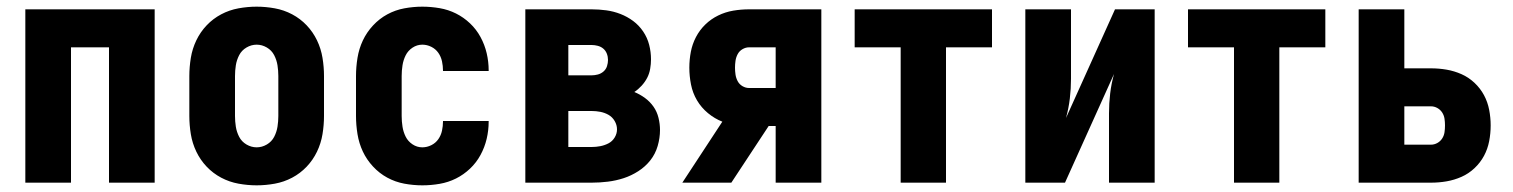

<svg xmlns="http://www.w3.org/2000/svg" viewBox="-20 -548 4540 576"><path d="M56 0V-520H444V0H307V-406H193V0Z M750 8Q723 8 695.5 3Q668 -2 643.5 -15Q619 -28 600 -48Q581 -68 569 -93Q557 -118 552.5 -145.5Q548 -173 548 -200V-320Q548 -347 552.5 -374.5Q557 -402 569 -427Q581 -452 600 -472Q619 -492 643.5 -505Q668 -518 695.5 -523Q723 -528 750 -528Q777 -528 804.5 -523Q832 -518 856.5 -505Q881 -492 900 -472Q919 -452 931 -427Q943 -402 947.5 -374.5Q952 -347 952 -320V-200Q952 -173 947.5 -145.5Q943 -118 931 -93Q919 -68 900 -48Q881 -28 856.5 -15Q832 -2 804.5 3Q777 8 750 8ZM750 -106Q766 -106 780.5 -114.5Q795 -123 802.5 -137.5Q810 -152 812.5 -168Q815 -184 815 -200V-320Q815 -336 812.5 -352Q810 -368 802.5 -382.5Q795 -397 780.5 -405.5Q766 -414 750 -414Q734 -414 719.5 -405.5Q705 -397 697.5 -382.5Q690 -368 687.5 -352Q685 -336 685 -320V-200Q685 -184 687.5 -168Q690 -152 697.5 -137.5Q705 -123 719.5 -114.5Q734 -106 750 -106Z M1247 8Q1220 8 1193 3Q1166 -2 1142 -15Q1118 -28 1099 -48.5Q1080 -69 1068.5 -93.5Q1057 -118 1052.5 -145.5Q1048 -173 1048 -200V-320Q1048 -347 1052.5 -374.5Q1057 -402 1068.5 -426.5Q1080 -451 1099 -471.5Q1118 -492 1142 -505Q1166 -518 1193 -523Q1220 -528 1247 -528Q1273 -528 1299 -523.5Q1325 -519 1348 -507.5Q1371 -496 1390 -478Q1409 -460 1421.5 -437Q1434 -414 1440 -388.5Q1446 -363 1446 -337Q1446 -336 1446 -335.5Q1446 -335 1446 -335H1309Q1309 -335 1309 -335.5Q1309 -336 1309 -336Q1309 -350 1306 -364Q1303 -378 1295 -389.5Q1287 -401 1274 -407.5Q1261 -414 1247 -414Q1231 -414 1217.5 -405Q1204 -396 1197 -382Q1190 -368 1187.5 -352Q1185 -336 1185 -320V-200Q1185 -184 1187.5 -168Q1190 -152 1197 -138Q1204 -124 1217.5 -115Q1231 -106 1247 -106Q1261 -106 1274 -112.5Q1287 -119 1295 -130.5Q1303 -142 1306 -156Q1309 -170 1309 -184Q1309 -184 1309 -184.5Q1309 -185 1309 -185H1446Q1446 -185 1446 -184.5Q1446 -184 1446 -183Q1446 -157 1440 -131.5Q1434 -106 1421.5 -83Q1409 -60 1390 -42Q1371 -24 1348 -12.5Q1325 -1 1299 3.5Q1273 8 1247 8Z M1556 0V-520H1755Q1777 -520 1799 -517Q1821 -514 1841.5 -506Q1862 -498 1879.5 -485Q1897 -472 1909.5 -453.5Q1922 -435 1927.5 -413.5Q1933 -392 1933 -370Q1933 -356 1930.5 -341.5Q1928 -327 1921.5 -314.5Q1915 -302 1905 -291Q1895 -280 1883 -272Q1900 -265 1915 -254Q1930 -243 1940.5 -228Q1951 -213 1955.5 -194.5Q1960 -176 1960 -158Q1960 -134 1953 -110Q1946 -86 1931 -67Q1916 -48 1895 -34.5Q1874 -21 1851 -13.5Q1828 -6 1803.5 -3Q1779 0 1755 0ZM1685 -322H1755Q1764 -322 1773.5 -324.5Q1783 -327 1790.5 -333.5Q1798 -340 1801 -349.5Q1804 -359 1804 -368Q1804 -378 1800.5 -387Q1797 -396 1790 -402Q1783 -408 1773.5 -410.5Q1764 -413 1755 -413H1685ZM1685 -107H1755Q1768 -107 1781 -109.5Q1794 -112 1805.5 -118Q1817 -124 1824 -135.5Q1831 -147 1831 -160Q1831 -173 1824 -185Q1817 -197 1805.5 -203.5Q1794 -210 1781 -212.5Q1768 -215 1755 -215H1685Z M2027 0 2147 -183Q2124 -192 2104 -208.5Q2084 -225 2071 -247Q2058 -269 2053 -294.5Q2048 -320 2048 -345Q2048 -369 2052.5 -392.5Q2057 -416 2068 -437Q2079 -458 2096 -474.5Q2113 -491 2134.5 -501.5Q2156 -512 2179.5 -516Q2203 -520 2227 -520H2444V0H2307V-170H2286L2174 0ZM2227 -284H2307V-406H2227Q2217 -406 2207.5 -400.5Q2198 -395 2193 -385.5Q2188 -376 2186.5 -365.5Q2185 -355 2185 -345Q2185 -335 2186.5 -324.5Q2188 -314 2193 -304.5Q2198 -295 2207.5 -289.5Q2217 -284 2227 -284Z M2682 0V-406H2544V-520H2956V-406H2818V0Z M3056 0V-520H3193V-312Q3193 -282 3189.5 -252.5Q3186 -223 3178 -194L3325 -520H3444V0H3307V-208Q3307 -238 3310.5 -267.5Q3314 -297 3322 -326L3175 0Z M3682 0V-406H3544V-520H3956V-406H3818V0Z M4056 0V-520H4193V-343H4273Q4297 -343 4320 -339Q4343 -335 4364.5 -325.5Q4386 -316 4403.5 -299.5Q4421 -283 4432 -262.5Q4443 -242 4447.5 -218.5Q4452 -195 4452 -172Q4452 -148 4447.5 -124.5Q4443 -101 4432 -80.5Q4421 -60 4403.5 -43.5Q4386 -27 4364.5 -17.5Q4343 -8 4320 -4Q4297 0 4273 0ZM4273 -114Q4283 -114 4292 -119Q4301 -124 4306.5 -132.5Q4312 -141 4313.5 -151Q4315 -161 4315 -172Q4315 -182 4313.5 -192Q4312 -202 4306.5 -210.5Q4301 -219 4292 -224Q4283 -229 4273 -229H4193V-114Z"/></svg>

Font: Iosevka SS04 Heavy
Style: Regular
Weight: 900
Monospace: yes
Designer: Belleve Invis
Foundry: Belleve Invis
Version: Version 19.0.0; ttfautohint (v1.8.4)